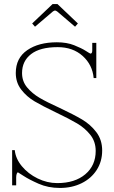

<svg xmlns="http://www.w3.org/2000/svg" viewBox="-20 -919 565 949"><path d="M139 -803 240 -899H264L365 -803L351 -787L263 -862Q256 -867 252 -867Q248 -867 241 -862L153 -787ZM69 -67Q65 -67 62.5 -59.5Q60 -52 60 -42V-3H40V-177H53Q57 -135 88 -97.5Q119 -60 166 -37Q213 -14 263 -14Q350 -14 401.5 -57.5Q453 -101 453 -173Q453 -219 426.5 -252.5Q400 -286 361 -309Q322 -332 257 -363Q190 -395 151 -418Q112 -441 85 -476Q58 -511 58 -558Q58 -632 114.5 -671Q171 -710 261 -710Q310 -710 346.5 -695.5Q383 -681 404 -667.5Q425 -654 427 -654Q436 -654 436 -670V-707H456V-533H443Q437 -599 388.5 -642.5Q340 -686 265 -686Q178 -686 133.5 -651.5Q89 -617 89 -558Q89 -517 114 -487Q139 -457 175.5 -435.5Q212 -414 274 -386Q344 -353 385.5 -328.5Q427 -304 456 -266Q485 -228 485 -175Q485 -121 458 -79Q431 -37 383.5 -13.5Q336 10 276 10Q218 10 170.5 -11Q123 -32 96.5 -49.5Q70 -67 69 -67Z"/></svg>

Font: Taviraj Thin
Style: Regular
Weight: 100
Designer: Katatrad Team
Foundry: CadsonDemak
Version: Version 1.030